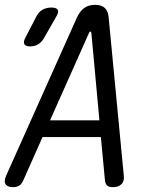

<svg xmlns="http://www.w3.org/2000/svg" viewBox="-41 -760 661 790"><path d="M391 -16 374 -196H134L54 -16Q48 -3 38.5 3.5Q29 10 12 10Q-11 10 -18.5 -3Q-26 -16 -14 -41L276 -689Q288 -714 305.5 -727Q323 -740 350 -740Q377 -740 390.5 -727Q404 -714 406 -689L468 -41Q472 -16 459.5 -3Q447 10 424 10Q407 10 400 3.5Q393 -3 391 -16ZM368 -265 335 -624Q334 -630 330.5 -630Q327 -630 325 -624L165 -265ZM141 -605Q131 -587 116.5 -578Q102 -569 83 -569Q64 -569 59 -578.5Q54 -588 64 -606L108 -691Q118 -711 134 -720Q150 -729 171 -729Q191 -729 196.5 -719.5Q202 -710 190 -691Z"/></svg>

Font: Maple Mono NL Light
Style: Italic
Weight: 300
Italic angle: -10°
Monospace: yes
Designer: subframe7536
Version: Version 7.000